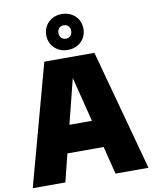

<svg xmlns="http://www.w3.org/2000/svg" viewBox="-106 -1082 920 1159"><g transform="rotate(-10 354.0 -502.5)"><path d="M506.5 0 463.5 -170.5H241.5L199 0H-1L200.5 -740H507.5L708.5 0ZM283.5 -338.5H421.5L352.5 -613ZM239.5 -895Q239.5 -926.5 254.2 -951.5Q269 -976.5 295 -990.8Q321 -1005 353.5 -1005Q386 -1005 412 -990.8Q438 -976.5 452.8 -951.5Q467.5 -926.5 467.5 -895Q467.5 -863.5 452.8 -838.5Q438 -813.5 412 -799.2Q386 -785 353.5 -785Q321 -785 295 -799.2Q269 -813.5 254.2 -838.5Q239.5 -863.5 239.5 -895ZM392.5 -895Q392.5 -913.5 381.8 -924.8Q371 -936 353.5 -936Q336 -936 325.2 -924.8Q314.5 -913.5 314.5 -895Q314.5 -876.5 325.2 -865.2Q336 -854 353.5 -854Q371 -854 381.8 -865.2Q392.5 -876.5 392.5 -895Z"/></g></svg>

Font: Encode Sans SemiCondensed Black
Style: Regular
Weight: 900
Width: 4
Designer: Multiple Designers
Foundry: Impallari Type
Version: Version 2.000